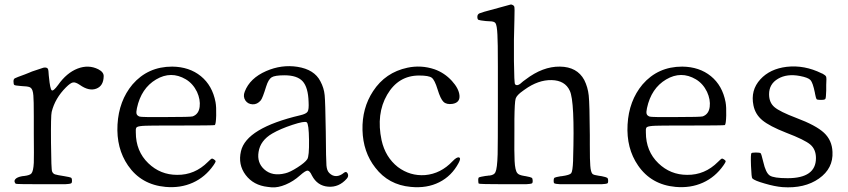

<svg xmlns="http://www.w3.org/2000/svg" viewBox="-20 -806 3710 840"><path d="M264.6 0Q286.1 -1 291 -3.9Q294.9 -5.9 294.9 -12.7Q294.9 -14.6 294.9 -15.6Q294.9 -26.4 290.5 -28.8Q286.1 -31.2 261.7 -35.2Q230.5 -40 221.2 -43Q211.9 -45.9 208 -55.7Q204.1 -62.5 203.1 -182.1Q202.1 -301.8 206.1 -316.4Q220.7 -376 268.6 -423.8Q288.1 -443.4 299.3 -445.3Q310.5 -447.3 329.1 -434.6Q369.1 -406.2 400.9 -418Q432.6 -429.7 433.6 -471.7Q434.6 -490.2 410.2 -502.9Q367.2 -524.4 319.3 -505.9Q271.5 -487.3 234.4 -434.6Q212.9 -405.3 206.1 -411.1Q199.2 -417 194.3 -467.8Q194.3 -470.7 193.4 -475.6Q192.4 -500 189.5 -504.9Q184.6 -512.7 169.9 -509.8Q159.2 -506.8 120.1 -493.2Q112.3 -490.2 108.4 -488.3Q100.6 -485.4 88.9 -480.5Q50.8 -466.8 44.9 -463.4Q39.1 -460 39.1 -451.2Q39.1 -449.2 39.1 -448.2Q39.1 -436.5 43 -434.1Q46.9 -431.6 71.3 -429.7Q76.2 -429.7 84 -428.7Q108.4 -427.7 114.3 -421.9Q124 -415 126 -387.7Q127.9 -368.2 127.9 -296.9Q127.9 -268.6 127.9 -252Q127.9 -240.2 127.9 -218.8Q128.9 -121.1 127.9 -93.8Q126 -56.6 117.2 -46.9Q110.4 -39.1 85.9 -36.1Q80.1 -35.2 77.1 -35.2Q54.7 -31.2 46.9 -22Q39.1 -12.7 48.8 -2Q52.7 0 169.9 0Q177.7 0 191.4 0Q249 0 264.6 0Z M914.1 -83Q922.9 -95.7 923.3 -99.6Q923.8 -103.5 916.5 -108.4Q909.2 -113.3 905.8 -111.8Q902.3 -110.4 889.6 -97.7Q832 -40 754.9 -41Q681.6 -41 628.9 -91.8Q574.2 -144.5 574.2 -226.6Q574.2 -228.5 574.2 -232.4Q573.2 -246.1 579.1 -250Q586.9 -254.9 617.2 -255.9Q639.6 -256.8 722.7 -256.8Q743.2 -256.8 753.9 -256.8Q916 -256.8 919.9 -258.8Q924.8 -263.7 925.8 -300.8Q926.8 -337.9 922.9 -359.4Q909.2 -431.6 858.9 -472.7Q808.6 -513.7 733.4 -514.6Q627 -514.6 559.6 -436.5Q500 -365.2 494.1 -261.2Q488.3 -157.2 540 -82Q597.7 2 704.1 11.7Q769.5 17.6 823.7 -6.8Q877.9 -31.2 914.1 -83ZM590.8 -295.9Q580.1 -299.8 577.6 -307.6Q575.2 -315.4 579.1 -333Q597.7 -419.9 663.1 -458.5Q728.5 -497.1 793 -459Q824.2 -440.4 841.8 -404.3Q857.4 -370.1 853.5 -338.9Q849.6 -306.6 823.2 -296.9Q814.5 -293.9 707 -293.9Q598.6 -293 590.8 -295.9Z M1292 -38.1Q1316.4 -59.6 1325.2 -59.6Q1335 -59.6 1344.7 -38.1Q1368.2 6.8 1415.5 10.7Q1462.9 14.6 1497.1 -24.4Q1506.8 -35.2 1501 -46.9Q1495.1 -58.6 1484.4 -49.8Q1467.8 -36.1 1451.2 -35.6Q1434.6 -35.2 1420.9 -48.8L1419.9 -49.8Q1410.2 -59.6 1408.2 -82Q1406.2 -104.5 1405.3 -227.5V-228.5Q1403.3 -361.3 1400.4 -389.6Q1397.5 -420.9 1381.8 -450.2Q1355.5 -502 1281.2 -513.7Q1211.9 -524.4 1144.5 -495.1Q1073.2 -463.9 1050.8 -405.3Q1042 -383.8 1053.7 -366.2Q1064.5 -350.6 1085 -349.6Q1105.5 -348.6 1121.1 -367.2Q1128.9 -377 1144.5 -427.7Q1154.3 -459 1168.5 -467.8Q1182.6 -476.6 1224.6 -476.6Q1280.3 -476.6 1304.2 -450.2Q1328.1 -423.8 1330.1 -360.4Q1332 -327.1 1325.7 -317.4Q1319.3 -307.6 1293.9 -301.8Q1057.6 -246.1 1034.2 -144.5Q1020.5 -85.9 1054.7 -40.5Q1088.9 4.9 1151.4 11.7Q1167 13.7 1168.9 13.7Q1196.3 15.6 1230 1.5Q1263.7 -12.7 1292 -38.1ZM1135.7 -65.4Q1103.5 -94.7 1111.3 -141.6Q1119.1 -191.4 1170.9 -221.7Q1206.1 -242.2 1259.3 -259.8Q1312.5 -277.3 1321.8 -271Q1331.1 -264.6 1332 -193.4Q1333 -122.1 1324.2 -109.4Q1314.5 -94.7 1281.7 -73.7Q1249 -52.7 1228.5 -47.9Q1170.9 -33.2 1135.7 -65.4Z M1986.3 -92.8Q1998 -114.3 1988.3 -117.2Q1978.5 -120.1 1960 -100.6Q1908.2 -45.9 1839.8 -40Q1774.4 -35.2 1720.7 -75.2Q1666 -118.2 1649.4 -192.4Q1625 -307.6 1673.8 -391.6Q1722.7 -475.6 1813.5 -475.6Q1856.4 -475.6 1869.1 -465.8Q1881.8 -456.1 1894.5 -414.6Q1907.2 -373 1920.4 -360.4Q1933.6 -347.7 1960 -351.6Q1993.2 -357.4 1990.2 -388.7Q1987.3 -418.9 1957 -452.1Q1924.8 -487.3 1880.9 -502.9Q1822.3 -522.5 1762.7 -509.8Q1666 -489.3 1612.3 -407.2Q1563.5 -333 1565.9 -236.8Q1568.4 -140.6 1622.1 -72.3Q1679.7 2.9 1777.3 11.7Q1847.7 18.6 1901.9 -8.8Q1956.1 -36.1 1986.3 -92.8Z M2281.2 0Q2301.8 -1 2307.6 -3.9Q2310.5 -5.9 2310.5 -12.7Q2310.5 -14.6 2310.5 -15.6Q2310.5 -25.4 2306.2 -28.3Q2301.8 -31.2 2280.3 -35.2Q2278.3 -35.2 2274.4 -36.1Q2249 -40 2243.2 -48.8Q2233.4 -60.5 2231.4 -101.6Q2229.5 -130.9 2230.5 -240.2Q2230.5 -255.9 2230.5 -264.6Q2230.5 -271.5 2230.5 -285.2Q2231.4 -358.4 2235.8 -374Q2240.2 -389.6 2268.6 -409.2Q2273.4 -412.1 2275.4 -414.1Q2335 -457 2393.6 -455.6Q2452.1 -454.1 2472.7 -409.2Q2495.1 -363.3 2487.3 -109.4Q2487.3 -106.4 2487.3 -102.5Q2485.4 -56.6 2479 -48.3Q2472.7 -40 2437.5 -35.2H2434.6Q2411.1 -31.2 2406.7 -28.8Q2402.3 -26.4 2402.3 -15.6Q2402.3 -14.6 2402.3 -12.7Q2402.3 -5.9 2405.3 -3.9Q2411.1 -1 2431.6 0Q2446.3 0 2501 0Q2514.6 0 2521.5 0Q2528.3 0 2542 0Q2596.7 0 2611.3 0Q2631.8 -1 2637.7 -3.9Q2640.6 -5.9 2640.6 -12.7Q2640.6 -14.6 2640.6 -15.6Q2640.6 -25.4 2636.2 -28.3Q2631.8 -31.2 2612.3 -35.2Q2607.4 -36.1 2599.6 -37.1Q2578.1 -40 2572.3 -44.9Q2564.5 -52.7 2562.5 -81.1Q2560.5 -100.6 2560.5 -173.8Q2560.5 -200.2 2560.5 -214.8Q2559.6 -351.6 2555.7 -388.2Q2551.8 -424.8 2536.1 -456.1Q2504.9 -513.7 2429.7 -514.6Q2354.5 -515.6 2279.3 -458Q2275.4 -455.1 2268.6 -450.2Q2257.8 -441.4 2254.9 -438.5Q2240.2 -428.7 2233.4 -437.5Q2229.5 -441.4 2228.5 -539.1Q2227.5 -636.7 2230.5 -717.8Q2232.4 -775.4 2229.5 -778.3Q2228.5 -781.2 2222.7 -784.2Q2216.8 -787.1 2213.9 -786.1Q2211.9 -786.1 2142.6 -766.6Q2086.9 -752 2077.6 -747.6Q2068.4 -743.2 2068.4 -732.4Q2068.4 -721.7 2073.2 -719.2Q2078.1 -716.8 2105.5 -713.9Q2111.3 -712.9 2122.1 -712.9Q2141.6 -712.9 2147.5 -705.1Q2154.3 -695.3 2156.2 -654.3Q2158.2 -625 2158.2 -515.6Q2158.2 -460.9 2158.2 -427.7Q2158.2 -396.5 2158.2 -342.8Q2158.2 -175.8 2157.2 -130.9Q2155.3 -68.4 2147.5 -52.7Q2142.6 -41 2123 -38.1Q2116.2 -38.1 2112.8 -37.1Q2109.4 -36.1 2103.5 -36.1Q2080.1 -32.2 2076.2 -30.3Q2072.3 -28.3 2072.3 -21.5Q2072.3 -18.6 2072.3 -17.6Q2072.3 -6.8 2074.2 -2.9Q2076.2 0 2190.4 0Q2197.3 0 2210.9 0Q2266.6 0 2281.2 0Z M3145.5 -83Q3154.3 -95.7 3154.8 -99.6Q3155.3 -103.5 3147.9 -108.4Q3140.6 -113.3 3137.2 -111.8Q3133.8 -110.4 3121.1 -97.7Q3063.5 -40 2986.3 -41Q2913.1 -41 2860.4 -91.8Q2805.7 -144.5 2805.7 -226.6Q2805.7 -228.5 2805.7 -232.4Q2804.7 -246.1 2810.5 -250Q2818.4 -254.9 2848.6 -255.9Q2871.1 -256.8 2954.1 -256.8Q2974.6 -256.8 2985.4 -256.8Q3147.5 -256.8 3151.4 -258.8Q3156.2 -263.7 3157.2 -300.8Q3158.2 -337.9 3154.3 -359.4Q3140.6 -431.6 3090.3 -472.7Q3040 -513.7 2964.8 -514.6Q2858.4 -514.6 2791 -436.5Q2731.4 -365.2 2725.6 -261.2Q2719.7 -157.2 2771.5 -82Q2829.1 2 2935.5 11.7Q3001 17.6 3055.2 -6.8Q3109.4 -31.2 3145.5 -83ZM2822.3 -295.9Q2811.5 -299.8 2809.1 -307.6Q2806.6 -315.4 2810.5 -333Q2829.1 -419.9 2894.5 -458.5Q2960 -497.1 3024.4 -459Q3055.7 -440.4 3073.2 -404.3Q3088.9 -370.1 3085 -338.9Q3081.1 -306.6 3054.7 -296.9Q3045.9 -293.9 2938.5 -293.9Q2830.1 -293 2822.3 -295.9Z M3622.1 -141.6Q3620.1 -192.4 3585 -225.1Q3549.8 -257.8 3463.9 -290Q3391.6 -317.4 3368.2 -337.4Q3344.7 -357.4 3344.7 -393.6Q3344.7 -438.5 3383.8 -461.4Q3422.9 -484.4 3479.5 -473.6Q3515.6 -466.8 3525.9 -455.6Q3536.1 -444.3 3544.9 -401.4Q3544.9 -399.4 3545.9 -395.5Q3549.8 -376 3552.2 -372.6Q3554.7 -369.1 3566.4 -369.1Q3569.3 -369.1 3571.3 -369.1Q3573.2 -369.1 3575.2 -369.1Q3588.9 -369.1 3591.3 -374Q3593.8 -378.9 3594.7 -410.2Q3594.7 -418 3594.7 -422.4Q3594.7 -426.8 3594.7 -434.6Q3596.7 -464.8 3594.2 -470.7Q3591.8 -476.6 3579.1 -483.4Q3576.2 -484.4 3574.2 -485.4Q3499 -522.5 3421.9 -513.7Q3348.6 -504.9 3306.6 -459Q3262.7 -411.1 3276.4 -344.7Q3284.2 -305.7 3315.4 -279.8Q3346.7 -253.9 3418.9 -225.6Q3501 -194.3 3525.4 -173.3Q3549.8 -152.3 3549.8 -114.3Q3549.8 -26.4 3425.8 -26.4Q3365.2 -26.4 3347.7 -38.1Q3330.1 -49.8 3319.3 -97.7Q3310.5 -134.8 3307.6 -135.7Q3303.7 -138.7 3287.1 -138.7Q3269.5 -138.7 3267.6 -135.7Q3263.7 -132.8 3265.6 -80.6Q3267.6 -28.3 3271.5 -25.4Q3281.2 -15.6 3326.2 -2.9Q3369.1 9.8 3403.3 12.7Q3500 19.5 3563 -24.9Q3626 -69.3 3622.1 -141.6Z"/></svg>

Font: Bpmf GenWan Min R
Style: R
Weight: 400
Foundry: But Ko
Version: Version 1.320